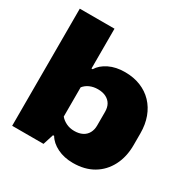

<svg xmlns="http://www.w3.org/2000/svg" viewBox="-166 -877 1014 1035"><g transform="rotate(30 340.5 -359.5)"><path d="M422 10Q367 10 324.5 -11Q282 -32 262 -66H255L234 0H39V-729H255V-481H262Q282 -514 324 -534.5Q366 -555 422 -555Q476 -555 519.5 -537.5Q563 -520 594 -487.5Q625 -455 641.5 -410Q658 -365 658 -310V-237Q658 -164 629 -108Q600 -52 547.5 -21Q495 10 422 10ZM342 -143Q371 -143 392 -153.5Q413 -164 424 -184Q435 -204 435 -230V-315Q435 -343 424 -362Q413 -381 392 -391.5Q371 -402 342 -402Q314 -402 291.5 -392Q269 -382 255 -364V-182Q269 -165 291.5 -154Q314 -143 342 -143Z"/></g></svg>

Font: Hubot Sans Condensed ExtraLight Black
Style: Regular
Weight: 900
Version: Version 2.000